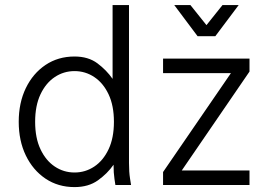

<svg xmlns="http://www.w3.org/2000/svg" viewBox="-20 -743 1083 771"><path d="M498 -88.4Q498 -51.8 502.2 -25.9Q506.3 0 506.3 0H443.4Q443.4 0 439.7 -24.2Q436 -48.3 436 -81.5Q411.6 -46.4 373.5 -19Q335.4 8.3 279.3 8.3Q213.4 8.3 162.8 -25.6Q112.3 -59.6 83.7 -118.7Q55.2 -177.7 55.2 -253.9Q55.2 -330.1 83.7 -389.2Q112.3 -448.2 162.8 -482.2Q213.4 -516.1 279.3 -516.1Q334.5 -516.1 371.1 -488.8Q407.7 -461.4 432.1 -426.3V-722.7H498ZM437.5 -253.9Q437.5 -318.8 416 -364.3Q394.5 -409.7 358.6 -433.6Q322.8 -457.5 279.3 -457.5Q235.8 -457.5 200 -433.6Q164.1 -409.7 142.6 -364.3Q121.1 -318.8 121.1 -253.9Q121.1 -189 142.6 -143.6Q164.1 -98.1 200 -74.2Q235.8 -50.3 279.3 -50.3Q322.8 -50.3 358.6 -74.2Q394.5 -98.1 416 -143.6Q437.5 -189 437.5 -253.9ZM710 -58.6H981.9V0H634.8V-52.2L907.2 -449.2H634.8V-507.8H981.9V-455.6ZM744.6 -722.7 809.1 -642.1 873.5 -722.7H938.5L844.7 -597.7H773.4L679.7 -722.7Z"/></svg>

Font: Giphurs Light
Style: Regular
Weight: 300
Version: Version 0.920; ttfautohint (v1.8.4.7-5d5b)